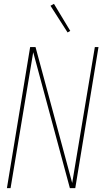

<svg xmlns="http://www.w3.org/2000/svg" viewBox="-20 -980 540 1000"><path d="M16 0 137 -735H165L356 -27L474 -735H493L372 0H344L153 -708L35 0ZM332 -811 243 -950 261 -960 346 -819Z"/></svg>

Font: Iosevka SS04 Thin
Style: Italic
Weight: 100
Italic angle: -9°
Monospace: yes
Designer: Belleve Invis
Foundry: Belleve Invis
Version: Version 19.0.0; ttfautohint (v1.8.4)